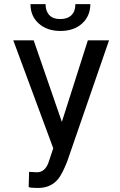

<svg xmlns="http://www.w3.org/2000/svg" viewBox="-20 -908 588 938"><path d="M120.1 5.9 122.1 -68.4 160.6 -66.4Q199.7 -66.4 216.8 -113.8L240.2 -183.6L44.9 -710.9H144.5L282.2 -312.5L409.2 -710.9H512.7L308.1 -118.7Q285.2 -61.5 267.6 -38.1Q250 -14.6 225.1 -2.4Q200.2 10.3 164.6 10.3Q128.9 10.3 120.1 5.9ZM421.4 -887.7Q420.9 -829.1 380.9 -793Q340.8 -756.8 275.4 -756.8Q210 -756.8 169.4 -793Q128.9 -829.1 128.9 -887.7H202.6Q202.6 -853.5 221.2 -834Q239.3 -814.5 274.4 -814.9Q309.6 -814.9 329.1 -834Q348.6 -853 348.1 -887.7Z"/></svg>

Font: RobotoCondensed-Regular
Style: Regular
Weight: 400
Designer: Google
Version: Version 2.001201; 2014